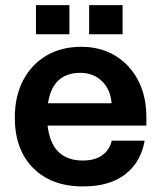

<svg xmlns="http://www.w3.org/2000/svg" viewBox="-20 -692 608 726"><path d="M317 -672.5H443.5V-562.5H317ZM116 -672.5H242.5V-562.5H116ZM36 -247.5Q36 -328 67.5 -388.2Q99 -448.5 155.5 -481.8Q212 -515 287.5 -515Q359.5 -515 415 -481.8Q470.5 -448.5 502 -388.8Q533.5 -329 533.5 -248.5V-217H160Q175 -85 293 -85Q338.5 -85 366.5 -105Q394.5 -125 402.5 -160H527Q512.5 -78 453 -32.5Q393.5 13 294 13Q174.5 13 105.2 -56.8Q36 -126.5 36 -247.5ZM283.5 -416.5Q179 -416.5 161.5 -301.5H402Q397.5 -354.5 365.2 -385.5Q333 -416.5 283.5 -416.5Z"/></svg>

Font: Overused Grotesk SemiBold
Style: Regular
Weight: 610
Version: Version 0.004